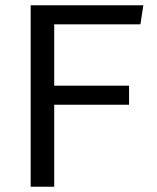

<svg xmlns="http://www.w3.org/2000/svg" viewBox="-20 -706 593 726"><path d="M96 0V-686H522L511 -614H185V-382H468V-310H185V0Z"/></svg>

Font: Chivo Medium Light
Style: Regular
Weight: 300
Version: Version 2.002